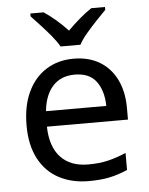

<svg xmlns="http://www.w3.org/2000/svg" viewBox="-54 -811 673 866"><g transform="rotate(-5 282.0 -378.0)"><path d="M292 -546Q361 -546 410.5 -516Q460 -486 486.5 -431.5Q513 -377 513 -304V-251H146Q148 -160 192.5 -112.5Q237 -65 317 -65Q368 -65 407.5 -74.5Q447 -84 489 -102V-25Q448 -7 408 1.5Q368 10 313 10Q237 10 178.5 -21Q120 -52 87.5 -113.5Q55 -175 55 -264Q55 -352 84.5 -415Q114 -478 167.5 -512Q221 -546 292 -546ZM291 -474Q228 -474 191.5 -433.5Q155 -393 148 -321H421Q420 -389 389 -431.5Q358 -474 291 -474ZM239 -606Q226 -629 204 -655.5Q182 -682 158 -708Q134 -734 116 -753V-766H176Q202 -749 230 -725Q258 -701 283 -674Q310 -701 338 -725Q366 -749 392 -766H454V-753Q435 -734 410.5 -708Q386 -682 363.5 -655.5Q341 -629 329 -606Z"/></g></svg>

Font: Noto Sans Pau Cin Hau
Style: Regular
Weight: 400
Designer: Monotype Design Team
Foundry: Monotype Imaging Inc.
Version: Version 2.002; ttfautohint (v1.8.4.7-5d5b)